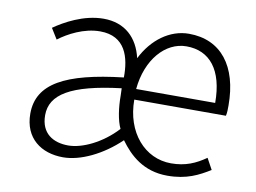

<svg xmlns="http://www.w3.org/2000/svg" viewBox="-65 -641 998 749"><g transform="rotate(10 434.0 -267.0)"><path d="M226 13C294 13 379 -27 449 -94C488 -40 544 13 639 13C716 13 762 -12 806 -39L782 -83C742 -55 702 -37 645 -37C541 -37 461 -127 461 -257H824C827 -270 827 -284 827 -298C827 -454 754 -547 627 -547C551 -547 483 -496 444 -418C426 -496 374 -547 289 -547C210 -547 136 -505 96 -477L122 -435C159 -463 220 -496 284 -496C385 -496 407 -414 406 -335C178 -309 71 -252 71 -133C71 -35 140 13 226 13ZM238 -36C179 -36 129 -64 129 -137C129 -219 206 -268 405 -292L406 -263C406 -216 413 -166 428 -135C370 -72 293 -36 238 -36ZM461 -299C472 -417 542 -497 626 -497C718 -497 774 -430 774 -299Z"/></g></svg>

Font: Noto Sans JP Light
Style: Regular
Weight: 300
Designer: Ryoko NISHIZUKA (kana & ideographs); Paul D. Hunt (Latin, Greek & Cyrillic); Wenlong ZHANG (bopomofo); Sandoll Communica
Foundry: Adobe Systems Incorporated
Version: Version 1.004;PS 1.004;hotconv 1.0.82;makeotf.lib2.5.63406